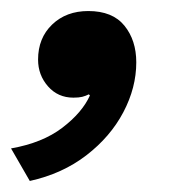

<svg xmlns="http://www.w3.org/2000/svg" viewBox="-58 -173 349 348"><path d="M102 -153Q146 -153 167.5 -126.5Q189 -100 189 -60Q189 -14 165.5 30.5Q142 75 98.5 108.5Q55 142 -4 155L-38 96Q19 86 55 58.5Q91 31 105 0L103 -2Q97 1 91 2.5Q85 4 75 4Q47 4 29 -16.5Q11 -37 11 -65Q11 -104 36.5 -128.5Q62 -153 102 -153Z"/></svg>

Font: Work Sans SemiBold
Style: Italic
Weight: 600
Italic angle: -13°
Designer: Wei Huang
Foundry: Wei Huang
Version: Version 2.012; ttfautohint (v1.8.3)